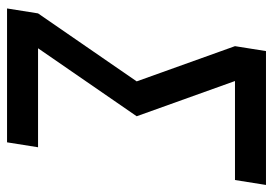

<svg xmlns="http://www.w3.org/2000/svg" viewBox="-135 -640 775 545"><g transform="rotate(90 252.5 -367.5)"><path d="M4 0 18 -88 211 -368 111 -647 125 -735H505L491 -647H210L310 -368L117 -88H398L384 0Z"/></g></svg>

Font: Iosevka Semibold
Style: Italic
Weight: 600
Italic angle: -9°
Monospace: yes
Designer: Belleve Invis
Foundry: Belleve Invis
Version: Version 32.5.0; ttfautohint (v1.8.4)